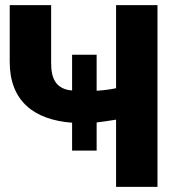

<svg xmlns="http://www.w3.org/2000/svg" viewBox="-20 -731 668 751"><path d="M18 -489C18 -335 114 -262 262 -251V-142H358V-252C384 -255 409 -259 434 -263V0H596V-711H434V-386C411 -381 387 -378 358 -376V-517H262V-377C258 -378 253 -378 247 -379C200 -389 180 -422 180 -484V-711H18Z"/></svg>

Font: Asimov Pro
Style: Blk
Weight: 900
Designer: Google
Version: Version 2.000980; 2014